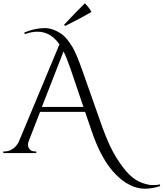

<svg xmlns="http://www.w3.org/2000/svg" viewBox="-30 -932 995 1169"><path d="M367 -774 360 -781Q436 -863 487 -912Q513 -885 527 -859Q463 -822 367 -774ZM118 -734Q183 -761 243 -761Q293 -761 346 -724Q375 -704 411 -646Q435 -606 472 -501L594 -155Q636 -39 679.5 29.5Q723 98 759 132.5Q795 167 834 181Q873 195 898.5 195Q924 195 944 191L945 201Q897 217 851 217Q805 217 759 193.5Q713 170 673 128Q587 41 527 -137L488 -251H214L145 -73Q140 -61 140 -49Q140 -37 150.5 -23.5Q161 -10 183 -10H191V0H-10V-10H-1Q23 -10 46 -24.5Q69 -39 84 -68L332 -662Q278 -739 198 -739Q162 -739 121 -724ZM225 -281H478L399 -514Q376 -581 357 -619Z"/></svg>

Font: Cinzel Decorative
Style: Regular
Weight: 400
Designer: Natanael Gama
Version: Version 1.002;PS 001.002;hotconv 1.0.56;makeotf.lib2.0.21325